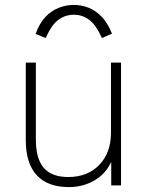

<svg xmlns="http://www.w3.org/2000/svg" viewBox="-20 -755 601 782"><path d="M261 7Q174 7 129.5 -41.5Q85 -90 85 -184V-500H126V-188Q126 -108 158.5 -71Q191 -34 258 -34Q337 -34 384.5 -83.5Q432 -133 432 -215V-500H473V0H433V-113L444 -124Q424 -59 374 -26Q324 7 261 7ZM281 -735Q312 -735 341 -723.5Q370 -712 394.5 -686.5Q419 -661 436 -618L395 -600Q371 -654 343 -674.5Q315 -695 281 -695Q246 -695 218 -674.5Q190 -654 166 -600L125 -617Q141 -661 165.5 -686.5Q190 -712 220 -723.5Q250 -735 281 -735Z"/></svg>

Font: Muli ExtraLight
Style: Regular
Weight: 250
Designer: Vernon Adams
Foundry: Vernon Adams
Version: Version 2.100; ttfautohint (v1.8.1.43-b0c9)